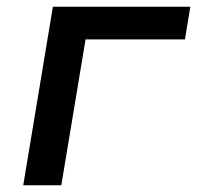

<svg xmlns="http://www.w3.org/2000/svg" viewBox="-20 -550 616 570"><path d="M49 0H162L234 -433H529L545 -530H137Z"/></svg>

Font: Iosevka Sparkle SmBdObl
Style: Regular
Weight: 600
Italic angle: -9°
Designer: Belleve Invis
Foundry: Belleve Invis
Version: Version 4.5.0; ttfautohint (v1.8.3)